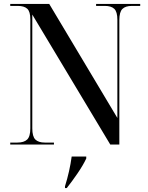

<svg xmlns="http://www.w3.org/2000/svg" viewBox="-20 -734 754 975"><path d="M32 0V-10H68Q102 -10 118 -25.5Q134 -41 134 -82V-636Q134 -675 118.5 -689.5Q103 -704 70 -704H32V-714H230L576 -135V-634Q576 -674 560.5 -689Q545 -704 512 -704H468V-714H692V-704H650Q617 -704 601.5 -688.5Q586 -673 586 -632V0H540L144 -660V-82Q144 -41 159.5 -25.5Q175 -10 208 -10H254V0ZM310 212Q334 135 344 61H418V71Q402 105 374 146Q346 187 319 221H310Z"/></svg>

Font: Noto Serif Display SemiCondensed Medium
Style: Regular
Weight: 500
Width: 4
Designer: Monotype Design Team
Foundry: Monotype Imaging Inc.
Version: Version 2.009